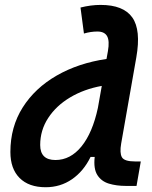

<svg xmlns="http://www.w3.org/2000/svg" viewBox="-20 -763 626 793"><path d="M168.5 10.3Q99.1 10.3 61 -27.8Q22.9 -65.9 22.9 -135.3Q22.9 -238.8 73.7 -319.1Q124.5 -399.4 214.1 -450.9Q303.7 -502.4 419.9 -519.5L425.8 -552.2Q433.1 -594.2 422.4 -613.5Q411.6 -632.8 382.3 -632.8Q355 -632.8 326.7 -624.5L312.5 -731.9Q355.5 -742.7 395.5 -742.7Q489.7 -742.7 526.4 -690.9Q563 -639.2 543 -525.9L480.5 -170.4Q473.6 -130.9 483.6 -113.5Q493.7 -96.2 537.6 -96.2H561.5L543.9 4.9H500.5Q460.9 4.9 429.7 -4.6Q398.4 -14.2 382.1 -40Q365.7 -65.9 371.1 -114.7H354Q325.2 -55.7 277.3 -22.7Q229.5 10.3 168.5 10.3ZM384.3 -317.4 400.4 -408.2Q327.1 -395 269.5 -360.6Q211.9 -326.2 179 -275.6Q146 -225.1 146 -164.1Q146 -102.1 209 -102.1Q271 -102.1 316.7 -158.4Q362.3 -214.8 384.3 -317.4Z"/></svg>

Font: Cascadia Code NF SemiBold
Style: Italic
Weight: 600
Italic angle: -10°
Monospace: yes
Designer: Aaron Bell
Foundry: Saja Typeworks
Version: Version 2404.023; ttfautohint (v1.8.4)